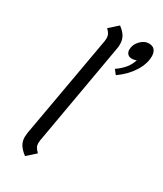

<svg xmlns="http://www.w3.org/2000/svg" viewBox="-186 -797 748 880"><g transform="rotate(30 188.0 -357.0)"><path d="M56 -64Q56 -71 58 -87L154 -629Q155 -635 155 -644Q155 -655 150.5 -664Q146 -673 134 -685L179 -725Q202 -708 212 -690.5Q222 -673 222 -651Q222 -636 220 -627L125 -85Q124 -80 124 -71Q124 -59 129 -50Q134 -41 146 -29L101 11Q78 -6 67 -24Q56 -42 56 -64ZM376 -675Q376 -635 349 -592.5Q322 -550 276 -518L258 -541Q313 -579 325 -626Q316 -620 301 -620Q287 -620 279 -628.5Q271 -637 271 -651Q271 -677 291 -698.5Q311 -720 336 -720Q356 -720 366 -708Q376 -696 376 -675Z"/></g></svg>

Font: KoHo
Style: Italic
Weight: 400
Italic angle: -10°
Designer: Cadson Demak & Katatrad Team
Foundry: Cadson Demak Co.,Ltd.
Version: Version 1.000